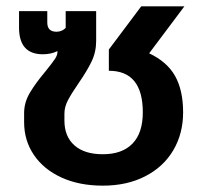

<svg xmlns="http://www.w3.org/2000/svg" viewBox="-20 -570 641 605"><path d="M56 -185V-214Q56 -247 74 -277.5Q92 -308 124 -346Q145 -372 153 -384Q161 -396 161 -406V-409Q141 -399 115 -399Q40 -399 40 -483V-535H129V-499Q129 -470 158 -470Q175 -470 187 -482V-535H283V-441Q283 -406 268.5 -376Q254 -346 227 -307Q205 -275 194 -254Q183 -233 183 -212V-190Q183 -140 214.5 -112Q246 -84 304 -84Q365 -84 397.5 -117.5Q430 -151 430 -216Q430 -347 323 -347V-414L425 -550H561L450 -402Q507 -375 532 -330Q557 -285 557 -216Q557 -149 526 -96.5Q495 -44 437.5 -14.5Q380 15 304 15Q230 15 174 -10.5Q118 -36 87 -81.5Q56 -127 56 -185Z"/></svg>

Font: Prompt Medium
Style: Regular
Weight: 500
Designer: Katatrad Team
Foundry: CadsonDemak
Version: Version 1.001